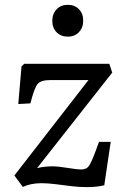

<svg xmlns="http://www.w3.org/2000/svg" viewBox="-20 -773 514 801"><path d="M263.2 -752.9Q291.5 -752.9 309.3 -734.6Q327.1 -716.3 327.1 -687Q327.1 -657.7 309.3 -638.9Q291.5 -620.1 263.2 -620.1Q233.9 -620.1 216.1 -638.4Q198.2 -656.7 198.2 -686Q198.2 -715.3 216.1 -734.1Q233.9 -752.9 263.2 -752.9ZM81.1 -506.8H436L448.2 -470.2L134.8 -71.8Q166 -79.1 199.2 -79.1Q221.7 -79.1 262.2 -72.5Q302.7 -65.9 317.9 -65.9Q340.8 -65.9 351.3 -81.1Q361.8 -96.2 381.3 -148.9Q383.3 -155.8 384.8 -159.4Q386.2 -163.1 388.7 -169.4Q391.1 -175.8 393.1 -181.2H441.9L415 0Q383.8 7.3 346.4 7.6Q309.1 7.8 279.8 3.9Q250.5 0 213.9 -4.4Q177.2 -8.8 153.8 -8.8Q108.9 -8.8 75.2 6.8L40 -41L349.1 -439H189.9Q150.4 -439 136.7 -422.4Q123 -405.8 106.9 -341.8L56.2 -338.9L69.8 -496.1Z"/></svg>

Font: Literata Book
Style: Italic
Weight: 400
Italic angle: -3°
Designer: Latin by Veronika Burian and Jose Scaglione. Greek by Irene Vlachou. Cyrillic by Vera Evstafieva
Foundry: TypeTogether
Version: Version 1.003;PS 001.003;hotconv 1.0.88;makeotf.lib2.5.64775